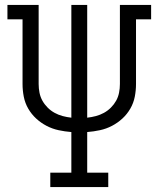

<svg xmlns="http://www.w3.org/2000/svg" viewBox="-20 -755 640 775"><path d="M183 0V-58H268V-222Q242 -224 216.5 -229.5Q191 -235 168 -247Q145 -259 126 -276.5Q107 -294 94 -316.5Q81 -339 76 -364.5Q71 -390 71 -416V-677H10V-735H136V-416Q136 -398 139.5 -380.5Q143 -363 151.5 -348Q160 -333 172.5 -320.5Q185 -308 200.5 -299.5Q216 -291 233 -286.5Q250 -282 268 -280V-735H332V-280Q350 -282 367 -286.5Q384 -291 399.5 -299.5Q415 -308 427.5 -320.5Q440 -333 448.5 -348Q457 -363 460.5 -380.5Q464 -398 464 -416V-735H590V-677H529V-416Q529 -390 524 -364.5Q519 -339 506 -316.5Q493 -294 474 -276.5Q455 -259 432 -247Q409 -235 383.5 -229.5Q358 -224 332 -222V-58H417V0Z"/></svg>

Font: Iosevka Curly Slab LtEx
Style: Regular
Weight: 300
Width: 7
Monospace: yes
Designer: Belleve Invis
Foundry: Belleve Invis
Version: Version 11.1.0; ttfautohint (v1.8.3)